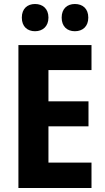

<svg xmlns="http://www.w3.org/2000/svg" viewBox="-20 -939 523 959"><path d="M89 -851C89 -806 117 -783 155 -783C193 -783 222 -807 222 -851C222 -896 193 -919 155 -919C117 -919 89 -896 89 -851ZM288 -851C288 -807 315 -783 354 -783C393 -783 421 -807 421 -851C421 -896 393 -919 354 -919C316 -919 288 -896 288 -851ZM437 0V-127H222V-308H422V-433H222V-589H437V-714H72V0Z"/></svg>

Font: Noto Sans Oriya Cond Bold
Style: Bold
Weight: 700
Width: 3
Designer: Amélie Bonet and Sol Matas
Foundry: Google LLC
Version: Version 2.006